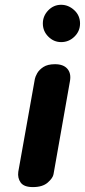

<svg xmlns="http://www.w3.org/2000/svg" viewBox="-20 -762 346 782"><path d="M114 0Q77.5 0 64.2 -18.5Q51 -37 54.5 -62.5L122 -440.5Q123.5 -449 131.2 -463.2Q139 -477.5 156.5 -489Q174 -500.5 204 -500.5Q238 -500.5 254.2 -482Q270.5 -463.5 265 -432L198 -52.5Q195.5 -37 174.5 -18.5Q153.5 0 114 0ZM229 -590.5Q199 -590.5 176.8 -612.8Q154.5 -635 154.5 -666.5Q154.5 -697 176.5 -719.8Q198.5 -742.5 229 -742.5Q258.5 -742.5 282.2 -720.8Q306 -699 306 -666.5Q306 -635 283.2 -612.8Q260.5 -590.5 229 -590.5Z"/></svg>

Font: Edu AU VIC WA NT Hand
Style: Bold
Weight: 700
Version: Version 1.001